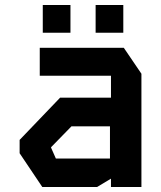

<svg xmlns="http://www.w3.org/2000/svg" viewBox="-20 -743 640 763"><path d="M138 -553V-442H421V-355H219L58 -187V-134L148 0H366L421 -33V0H542V-450L472 -553ZM183 -156V-158L264 -241H417V-113H202ZM150 -613V-723H260V-613ZM360 -613V-723H470V-613Z"/></svg>

Font: Kode Mono
Style: Bold
Weight: 700
Monospace: yes
Designer: Isa Ozler
Foundry: Kadena LLC
Version: Version 1.206;gftools[0.9.28]